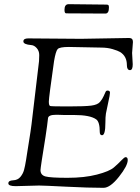

<svg xmlns="http://www.w3.org/2000/svg" viewBox="-20 -892 671 920"><path d="M485 -827 297 -828Q289 -828 289 -845Q289 -872 309 -872L489 -870Q497 -870 499.5 -867.5Q502 -865 502 -856Q502 -827 485 -827ZM167 -3 55 0Q20 0 20 -13.5Q20 -27 42.5 -28Q65 -29 77.5 -44Q90 -59 95 -77Q100 -95 105 -126Q110 -157 110.5 -161.5Q111 -166 119 -215Q127 -264 131 -296L167 -599Q168 -608 168 -628Q168 -648 156 -661.5Q144 -675 130 -676Q92 -679 92 -693.5Q92 -708 115 -708L368 -706L599 -710Q617 -710 617 -691L613 -638L616 -584Q616 -556 603 -556Q588 -556 588 -580Q588 -623 555 -643Q545 -649 520 -656.5Q495 -664 464 -664L310 -667Q266 -667 256.5 -657Q247 -647 239 -599Q214 -424 214 -405Q214 -386 220.5 -384Q227 -382 307 -382Q387 -382 417.5 -386Q448 -390 459.5 -404Q471 -418 477 -432Q483 -446 486 -452Q489 -458 495 -458Q507 -458 507 -448Q507 -438 498.5 -400.5Q490 -363 487.5 -347.5Q485 -332 485 -304Q485 -244 469 -244Q458 -244 458 -260Q458 -308 441 -320Q412 -341 334 -341H286L255 -342Q252 -342 249 -342Q211 -342 210 -325Q207 -295 198 -236Q174 -88 174 -77Q174 -53 198 -46.5Q222 -40 303.5 -40Q385 -40 444.5 -55.5Q504 -71 525.5 -89.5Q547 -108 561.5 -123.5Q576 -139 582 -139Q592 -139 592 -125Q592 -98 550 -45Q508 8 476 8Q404 8 296.5 2.5Q189 -3 167 -3Z"/></svg>

Font: Sorts Mill Goudy
Style: Italic
Weight: 400
Italic angle: -7.40001°
Version: Version 003.101